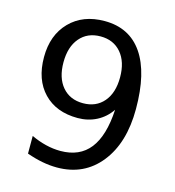

<svg xmlns="http://www.w3.org/2000/svg" viewBox="-111 -836 859 944"><g transform="rotate(15 318.0 -364.0)"><path d="M109.9 -15.1V-105Q147 -87.4 185.1 -78.1Q223.1 -68.8 259.8 -68.8Q357.4 -68.8 408.9 -134.5Q460.4 -200.2 467.8 -334Q439.5 -292 396 -269.5Q352.5 -247.1 299.8 -247.1Q190.4 -247.1 126.7 -313.2Q63 -379.4 63 -494.1Q63 -606.4 129.4 -674.3Q195.8 -742.2 306.2 -742.2Q432.6 -742.2 499.3 -645.3Q565.9 -548.3 565.9 -363.8Q565.9 -191.4 484.1 -88.6Q402.3 14.2 264.2 14.2Q227.1 14.2 189 6.8Q150.9 -0.5 109.9 -15.1ZM306.2 -324.2Q372.6 -324.2 411.4 -369.6Q450.2 -415 450.2 -494.1Q450.2 -572.8 411.4 -618.4Q372.6 -664.1 306.2 -664.1Q239.7 -664.1 200.9 -618.4Q162.1 -572.8 162.1 -494.1Q162.1 -415 200.9 -369.6Q239.7 -324.2 306.2 -324.2Z"/></g></svg>

Font: Pangururan
Style: Regular
Weight: 400
Designer: Uli Kozok
Foundry: Michael Everson and Uli Kozok
Version: Version 1.005